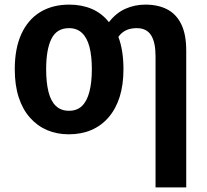

<svg xmlns="http://www.w3.org/2000/svg" viewBox="-20 -572 896 832"><path d="M515 -272Q515 -204 498.5 -152Q482 -100 450.5 -63.5Q419 -27 375.5 -8.5Q332 10 278 10Q227 10 184.5 -8Q142 -26 110 -62Q78 -98 61 -150.5Q44 -203 44 -272Q44 -362 72.5 -424.5Q101 -487 154 -519.5Q207 -552 280 -552Q334 -552 377.5 -533.5Q421 -515 452 -476Q483 -516 523.5 -534Q564 -552 610 -552Q665 -552 704.5 -531.5Q744 -511 765.5 -467Q787 -423 787 -353V240H654V-329Q654 -389 634.5 -419.5Q615 -450 573 -450Q545 -450 525.5 -440.5Q506 -431 493 -412Q504 -383 509.5 -348Q515 -313 515 -272ZM180 -272Q180 -215 190 -174.5Q200 -134 222 -113Q244 -92 279 -92Q314 -92 335.5 -113Q357 -134 367.5 -174.5Q378 -215 378 -272Q378 -330 367.5 -369.5Q357 -409 335 -429.5Q313 -450 279 -450Q226 -450 203 -404Q180 -358 180 -272Z"/></svg>

Font: Noto Sans Display SemiBold
Style: Regular
Weight: 600
Designer: Monotype Design Team
Foundry: Monotype Imaging Inc.
Version: Version 2.003